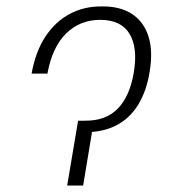

<svg xmlns="http://www.w3.org/2000/svg" viewBox="-20 -573 536 593"><path d="M77.6 -345.7Q89.8 -414.1 120.4 -460.2Q150.9 -506.3 195.3 -530Q239.7 -553.7 294.9 -553.2Q351.1 -553.7 387.5 -530Q423.8 -506.3 438.5 -460.9Q453.1 -415.5 441.9 -349.6Q432.6 -292.5 407.5 -250.7Q382.3 -209 341.1 -186.8Q299.8 -164.6 240.7 -164.6H226.1L231.9 -200.2H242.2Q308.1 -199.7 344.7 -238.5Q381.3 -277.3 393.1 -348.6Q406.2 -425.3 380.1 -468.5Q354 -511.7 289.6 -511.7Q226.6 -511.7 183.8 -469.2Q141.1 -426.8 126.5 -345.7ZM221.2 -200.2H270L236.8 0H187.5Z"/></svg>

Font: Inter 18pt ExtraLight
Style: Italic
Weight: 250
Italic angle: -9.3988°
Designer: Rasmus Andersson
Foundry: rsms
Version: Version 4.001;git-66647c0bb